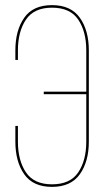

<svg xmlns="http://www.w3.org/2000/svg" viewBox="-20 -725 407 750"><path d="M327 -528V-172Q327 -94 292 -44.5Q257 5 183 5Q109 5 74.5 -44.5Q40 -94 40 -172V-233H50V-172Q50 -98 81.5 -51.5Q113 -5 183 -5Q254 -5 285.5 -51.5Q317 -98 317 -172V-357H151V-367H317V-528Q317 -602 285.5 -648.5Q254 -695 183 -695Q113 -695 81.5 -648.5Q50 -602 50 -528V-491H40V-528Q40 -606 74.5 -655.5Q109 -705 183 -705Q257 -705 292 -655.5Q327 -606 327 -528Z"/></svg>

Font: Bebas Neue Thin
Style: Regular
Weight: 200
Designer: Ryoichi Tsunekawa
Foundry: Ryoichi Tsunekawa
Version: Version 1.003;PS 001.003;hotconv 1.0.70;makeotf.lib2.5.58329